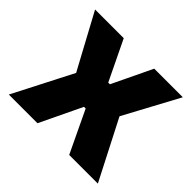

<svg xmlns="http://www.w3.org/2000/svg" viewBox="-125 -636 779 779"><g transform="rotate(45 265.0 -246.0)"><path d="M174.5 0H10L152 -276.5V-235L13.5 -491.5H178L261 -319.5H270.5L353 -491.5H517L379 -235V-276.5L521 0H356.5L270.5 -180.5H261Z"/></g></svg>

Font: Anek Devanagari
Style: Bold
Weight: 700
Designer: Kailash Malviya (Devanagari) & Yesha Goshar (Latin)
Foundry: Ek Type
Version: Version 1.003